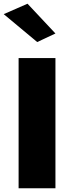

<svg xmlns="http://www.w3.org/2000/svg" viewBox="-28 -1012 390 1032"><path d="M-8 -936 120 -992 270 -832 172 -786ZM72 -700H270V0H72Z"/></svg>

Font: Jost* Heavy
Style: Regular
Weight: 800
Version: Version 3.7